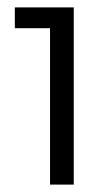

<svg xmlns="http://www.w3.org/2000/svg" viewBox="-20 -498 298 518"><path d="M115 0V-450L144 -422H20V-478H179V0Z"/></svg>

Font: SUSE Thin Light
Style: Regular
Weight: 300
Version: Version 1.000